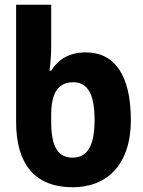

<svg xmlns="http://www.w3.org/2000/svg" viewBox="-20 -780 603 810"><path d="M287 10C424 10 532 -77 532 -274C532 -467 460 -559 343 -559C264 -559 221 -522 196 -482H189C192 -507 196 -542 196 -587V-760H48V-266C48 -87 128 10 287 10ZM287 -115C227 -115 196 -156 196 -266V-295C196 -386 224 -433 289 -433C350 -433 379 -383 379 -274C379 -162 347 -115 287 -115Z"/></svg>

Font: Noto Sans Mono SemiCondensed ExtraBold
Style: Regular
Weight: 800
Width: 4
Designer: Monotype Design Team
Foundry: Monotype Imaging Inc.
Version: Version 2.014